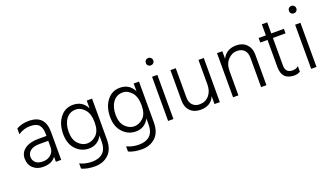

<svg xmlns="http://www.w3.org/2000/svg" viewBox="-77 -1297 3581 2072"><g transform="rotate(-20 1714.0 -260.5)"><path d="M209 5Q139 5 94.5 -36.5Q50 -78 50 -147Q50 -216 106.5 -256.5Q163 -297 256 -297H355V-320Q355 -388 326 -422.5Q297 -457 223.5 -457Q150 -457 87 -414V-480Q145 -515 230 -515Q416 -515 416 -320V0H355V-59Q313 5 209 5ZM355 -168V-241H256Q185 -241 150 -213.5Q115 -186 115 -144.5Q115 -103 142.5 -77Q170 -51 226.5 -51Q283 -51 319 -84Q355 -117 355 -168Z M748 -457Q677 -457 636 -401Q595 -345 595 -255Q595 -165 641 -117.5Q687 -70 743.5 -70Q800 -70 847 -114.5Q894 -159 894 -257.5Q894 -356 849 -406.5Q804 -457 748 -457ZM955 -39Q955 76 893 133.5Q831 191 738.5 191Q646 191 585 162V102Q647 133 725.5 133Q804 133 849 91.5Q894 50 894 -39V-105Q843 -12 742 -12Q654 -12 592.5 -77Q531 -142 531 -254.5Q531 -367 587.5 -441Q644 -515 736 -515Q845 -515 894 -418V-507H955Z M1287 -457Q1216 -457 1175 -401Q1134 -345 1134 -255Q1134 -165 1180 -117.5Q1226 -70 1282.5 -70Q1339 -70 1386 -114.5Q1433 -159 1433 -257.5Q1433 -356 1388 -406.5Q1343 -457 1287 -457ZM1494 -39Q1494 76 1432 133.5Q1370 191 1277.5 191Q1185 191 1124 162V102Q1186 133 1264.5 133Q1343 133 1388 91.5Q1433 50 1433 -39V-105Q1382 -12 1281 -12Q1193 -12 1131.5 -77Q1070 -142 1070 -254.5Q1070 -367 1126.5 -441Q1183 -515 1275 -515Q1384 -515 1433 -418V-507H1494Z M1704.5 -699.5Q1717 -687 1717 -669Q1717 -651 1704.5 -639Q1692 -627 1674 -627Q1656 -627 1644 -639Q1632 -651 1632 -669Q1632 -687 1644 -699.5Q1656 -712 1674 -712Q1692 -712 1704.5 -699.5ZM1705 0H1644V-507H1705Z M2238 0H2177V-91Q2137 7 2016 7Q1942 7 1898.5 -37.5Q1855 -82 1855 -155V-507H1916V-172Q1916 -114 1946.5 -83Q1977 -52 2027 -52Q2094 -52 2135.5 -100Q2177 -148 2177 -225V-507H2238Z M2773 0H2712V-335Q2712 -394 2682 -425Q2652 -456 2596.5 -456Q2541 -456 2496 -408.5Q2451 -361 2451 -280V0H2390V-507H2451V-420Q2498 -515 2612 -515Q2685 -515 2729 -470Q2773 -425 2773 -354Z M3095 5Q2951 5 2951 -143V-455H2868V-507H2951V-634H3013V-507H3158V-455H3013V-140Q3013 -53 3094 -53Q3134 -53 3162 -76V-14Q3133 5 3095 5Z M3347.5 -699.5Q3360 -687 3360 -669Q3360 -651 3347.5 -639Q3335 -627 3317 -627Q3299 -627 3287 -639Q3275 -651 3275 -669Q3275 -687 3287 -699.5Q3299 -712 3317 -712Q3335 -712 3347.5 -699.5ZM3348 0H3287V-507H3348Z"/></g></svg>

Font: Hind Kochi Light
Style: Regular
Weight: 300
Designer: Dhruvi Tolia
Foundry: Indian Type Foundry
Version: Version 0.702;PS 1.0;hotconv 1.0.81;makeotf.lib2.5.63406